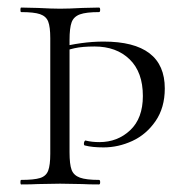

<svg xmlns="http://www.w3.org/2000/svg" viewBox="-20 -488 494 508"><path d="M254 -378Q416 -378 416 -254Q416 -203 391.5 -167.5Q367 -132 330 -115Q293 -98 254 -98Q224 -98 205 -103Q202 -103 202 -108Q202 -111 203.5 -114Q205 -117 207 -116Q223 -112 243 -112Q291 -112 324.5 -143.5Q358 -175 358 -234Q358 -297 323 -331Q288 -365 230 -365Q198 -365 177.5 -360.5Q157 -356 132 -346L131 -361Q196 -378 254 -378ZM242 0Q214 0 198 -1L139 -2L80 -1Q64 0 36 0Q34 0 34 -6Q34 -12 36 -12Q70 -12 86 -17Q102 -22 107.5 -36.5Q113 -51 113 -81V-387Q113 -417 107.5 -431Q102 -445 86 -450.5Q70 -456 36 -456Q34 -456 34 -462Q34 -468 36 -468L80 -467Q118 -465 139 -465Q162 -465 198 -467L242 -468Q245 -468 245 -462Q245 -456 242 -456Q208 -456 191.5 -450Q175 -444 169.5 -429Q164 -414 164 -382V-85Q164 -53 169.5 -38.5Q175 -24 191.5 -18Q208 -12 242 -12Q245 -12 245 -6Q245 0 242 0Z"/></svg>

Font: Cormorant Unicase Light
Style: Regular
Weight: 300
Designer: Christian Thalmann (Catharsis Fonts)
Foundry: Catharsis Fonts
Version: Version 4.000